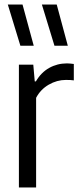

<svg xmlns="http://www.w3.org/2000/svg" viewBox="-20 -828 351 848"><path d="M63.5 -542.5H127L133.5 -468.5H138.5Q161.5 -508 197.2 -528Q233 -548 275.5 -548Q287 -548 306 -545.5V-473Q294 -475 271 -475Q231.5 -475 195.2 -454Q159 -433 139.5 -396V0H63.5ZM70 -626 14.5 -808H79.5L129 -626ZM220.5 -626 165 -808H230.5L279.5 -626Z"/></svg>

Font: Encode Sans Condensed
Style: Regular
Weight: 400
Width: 3
Designer: Multiple Designers
Foundry: Impallari Type
Version: Version 2.000